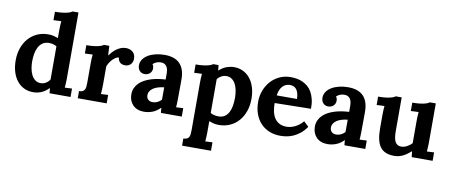

<svg xmlns="http://www.w3.org/2000/svg" viewBox="-81 -1107 4041 1714"><g transform="rotate(10 1939.0 -250.0)"><path d="M510.3 -754.9V-160.6Q510.3 -153.3 510 -143.1Q509.8 -132.8 509.3 -121.1Q508.8 -109.4 508.1 -96.9Q507.3 -84.5 506.3 -73.2L571.3 -76.2V0H381.3L376 -46.4H375Q341.8 -11.7 306.4 2.2Q271 16.1 233.9 16.1Q189 16.1 151.9 -1.7Q114.7 -19.5 88.1 -52.5Q61.5 -85.4 46.9 -132.3Q32.2 -179.2 32.2 -237.3Q32.2 -297.9 50 -348.9Q67.9 -399.9 100.3 -437Q132.8 -474.1 178.5 -495.1Q224.1 -516.1 279.8 -516.1Q307.6 -516.1 328.9 -510.5Q350.1 -504.9 368.7 -498V-564.5Q368.7 -571.8 368.9 -582Q369.1 -592.3 369.6 -604Q370.1 -615.7 370.8 -628.2Q371.6 -640.6 372.6 -651.9L302.2 -648.9V-725.1Q336.9 -725.1 363.5 -728Q390.1 -731 408.9 -735.4Q427.7 -739.7 439.2 -744.9Q450.7 -750 456.1 -754.9ZM286.1 -75.2Q311.5 -75.2 333.5 -88.4Q355.5 -101.6 368.7 -122.6V-423.3Q357.9 -430.7 338.9 -436.3Q319.8 -441.9 297.9 -441.9Q263.2 -440.9 240.2 -424.6Q217.3 -408.2 203.6 -381.6Q189.9 -355 184.3 -321.3Q178.7 -287.6 178.7 -252.4Q178.7 -220.2 184.6 -188.5Q190.4 -156.7 203.4 -131.6Q216.3 -106.4 236.8 -90.8Q257.3 -75.2 286.1 -75.2Z M982.9 -516.1Q1000.5 -516.1 1016.4 -511.2Q1032.2 -506.3 1044.2 -496.3Q1056.2 -486.3 1063.2 -470.7Q1070.3 -455.1 1070.3 -433.1Q1070.3 -421.4 1066.4 -408.9Q1062.5 -396.5 1054.2 -386.2Q1045.9 -376 1032.5 -369.4Q1019 -362.8 1000 -362.8Q989.7 -362.8 979 -365.5Q968.3 -368.2 959.2 -374.8Q950.2 -381.3 943.6 -392.6Q937 -403.8 935.5 -421.4Q920.4 -421.4 905 -411.4Q889.6 -401.4 876.2 -386.5Q862.8 -371.6 852.5 -354.5Q842.3 -337.4 837.9 -323.7V-160.6Q837.9 -153.3 837.6 -143.1Q837.4 -132.8 836.9 -121.1Q836.4 -109.4 835.7 -96.9Q835 -84.5 834 -73.2L898.9 -76.2V0H636.7V-64.9Q657.7 -64.9 669.7 -71.3Q681.6 -77.6 687.5 -89.4Q693.4 -101.1 694.8 -117.4Q696.3 -133.8 696.3 -153.8V-322.3Q696.3 -340.3 697 -362.5Q697.8 -384.8 700.2 -407.2L629.9 -404.3V-480Q664.6 -480 691.2 -482.9Q717.8 -485.8 736.6 -490.2Q755.4 -494.6 766.8 -499.8Q778.3 -504.9 783.7 -509.8H833L837.4 -423.8H838.9Q848.6 -437 862.5 -453.1Q876.5 -469.2 894.8 -483.2Q913.1 -497.1 935.1 -506.6Q957 -516.1 982.9 -516.1Z M1379.9 -230Q1351.6 -227.1 1326.7 -219.7Q1301.8 -212.4 1283.4 -200.4Q1265.1 -188.5 1254.6 -171.9Q1244.1 -155.3 1244.1 -133.8Q1244.6 -119.6 1249.5 -109.9Q1254.4 -100.1 1262 -93.8Q1269.5 -87.4 1279.5 -84.5Q1289.6 -81.5 1300.3 -81.5Q1323.7 -81.5 1343.8 -91.3Q1363.8 -101.1 1379.4 -118.2ZM1123.5 -384.3Q1123.5 -413.6 1139.9 -438Q1156.2 -462.4 1184.8 -479.7Q1213.4 -497.1 1252 -506.6Q1290.5 -516.1 1334.5 -516.1Q1378.4 -516.1 1412.8 -504.9Q1447.3 -493.7 1470.9 -470.2Q1494.6 -446.8 1507.1 -410.6Q1519.5 -374.5 1519.5 -324.7Q1519.5 -299.3 1519.3 -280Q1519 -260.7 1519 -242.9Q1519 -225.1 1518.8 -205.6Q1518.6 -186 1518.6 -160.6Q1518.6 -153.3 1518.3 -143.1Q1518.1 -132.8 1517.8 -121.1Q1517.6 -109.4 1516.8 -96.9Q1516.1 -84.5 1515.1 -73.2L1579.6 -76.2V0H1390.6Q1388.7 -14.2 1387.9 -23.7Q1387.2 -33.2 1386.7 -45.9H1385.7Q1351.6 -11.7 1314.5 2.2Q1277.3 16.1 1237.8 16.1Q1205.6 16.1 1180.2 6.1Q1154.8 -3.9 1137.5 -22Q1120.1 -40 1110.8 -64.2Q1101.6 -88.4 1101.6 -117.2Q1101.6 -148.9 1112.8 -174.3Q1124 -199.7 1143.8 -219.7Q1163.6 -239.7 1190.4 -254.4Q1217.3 -269 1248.3 -278.8Q1279.3 -288.6 1313 -293.9Q1346.7 -299.3 1380.4 -300.8V-353Q1380.4 -373 1377 -389.9Q1373.5 -406.7 1365.2 -418.9Q1356.9 -431.2 1343.3 -438Q1329.6 -444.8 1309.1 -444.3Q1288.6 -443.4 1271 -436Q1253.4 -428.7 1240.7 -415.5Q1248.5 -407.2 1250.7 -396.5Q1252.9 -385.7 1252.9 -378.4Q1252.9 -367.7 1249 -356.7Q1245.1 -345.7 1236.8 -336.7Q1228.5 -327.6 1215.8 -321.8Q1203.1 -315.9 1185.5 -315.9Q1170.9 -316.4 1159.2 -322Q1147.5 -327.6 1139.6 -336.7Q1131.8 -345.7 1127.7 -357.9Q1123.5 -370.1 1123.5 -384.3Z M1909.2 -425.8Q1884.3 -424.8 1863 -413.1Q1841.8 -401.4 1828.6 -382.3V-77.1Q1833.5 -73.2 1841.6 -69.8Q1849.6 -66.4 1859.1 -64Q1868.7 -61.5 1879.4 -60.1Q1890.1 -58.6 1900.9 -58.6Q1935.5 -58.6 1958.3 -74.5Q1981 -90.3 1994.4 -116.7Q2007.8 -143.1 2013.2 -177.2Q2018.6 -211.4 2018.6 -247.6Q2018.6 -282.7 2012.2 -314.9Q2005.9 -347.2 1992.7 -371.8Q1979.5 -396.5 1958.7 -411.1Q1938 -425.8 1909.2 -425.8ZM1687 -322.3Q1687 -340.3 1687.7 -362.5Q1688.5 -384.8 1690.9 -407.2L1620.6 -404.3V-480Q1655.3 -480 1681.6 -482.9Q1708 -485.8 1726.8 -490.2Q1745.6 -494.6 1757.1 -499.8Q1768.6 -504.9 1773.9 -509.8H1823.2L1828.1 -461.9H1829.6Q1863.8 -492.2 1897.9 -504.2Q1932.1 -516.1 1963.4 -516.1Q2008.3 -516.1 2045.4 -498.3Q2082.5 -480.5 2109.1 -447.5Q2135.7 -414.6 2150.4 -367.7Q2165 -320.8 2165 -262.7Q2165 -202.1 2147.2 -151.1Q2129.4 -100.1 2096.9 -63Q2064.5 -25.9 2018.8 -4.9Q1973.1 16.1 1917.5 16.1Q1889.6 16.1 1868.4 10.5Q1847.2 4.9 1828.6 -2V94.2Q1828.6 101.6 1828.4 111.8Q1828.1 122.1 1827.6 133.8Q1827.1 145.5 1826.4 158Q1825.7 170.4 1824.7 181.6L1889.6 178.7V254.9H1627.4V189.9Q1648.4 189.9 1660.4 183.6Q1672.4 177.2 1678.2 165.5Q1684.1 153.8 1685.5 137.5Q1687 121.1 1687 101.1Z M2482.9 -445.8Q2460.9 -445.8 2443.6 -437.5Q2426.3 -429.2 2413.6 -414.6Q2400.9 -399.9 2392.8 -379.2Q2384.8 -358.4 2381.3 -333.5H2565.4Q2564.5 -364.3 2558.1 -385.7Q2551.8 -407.2 2540.8 -420.7Q2529.8 -434.1 2515.1 -439.9Q2500.5 -445.8 2482.9 -445.8ZM2703.6 -269 2375 -263.2Q2375 -222.2 2382.6 -187.3Q2390.1 -152.3 2406.7 -127.2Q2423.3 -102.1 2450.2 -87.6Q2477.1 -73.2 2516.1 -73.2Q2531.2 -73.2 2549.8 -77.1Q2568.4 -81.1 2587.6 -89.8Q2606.9 -98.6 2626.5 -113Q2646 -127.4 2663.1 -148.4L2708 -106Q2681.2 -67.4 2650.9 -43.5Q2620.6 -19.5 2590.1 -6.3Q2559.6 6.8 2530 11.5Q2500.5 16.1 2475.1 16.1Q2419.9 16.1 2374.5 -2.4Q2329.1 -21 2296.4 -55.7Q2263.7 -90.3 2245.8 -139.2Q2228 -188 2228 -249Q2228 -301.8 2245.8 -349.9Q2263.7 -397.9 2296.4 -435.1Q2329.1 -472.2 2375.2 -494.1Q2421.4 -516.1 2478 -516.1Q2505.9 -516.1 2533.4 -511.2Q2561 -506.3 2586.2 -494.9Q2611.3 -483.4 2633.1 -464.8Q2654.8 -446.3 2670.4 -418.9Q2686 -391.6 2695.1 -354.5Q2704.1 -317.4 2703.6 -269Z M3043.5 -230Q3015.1 -227.1 2990.2 -219.7Q2965.3 -212.4 2947 -200.4Q2928.7 -188.5 2918.2 -171.9Q2907.7 -155.3 2907.7 -133.8Q2908.2 -119.6 2913.1 -109.9Q2918 -100.1 2925.5 -93.8Q2933.1 -87.4 2943.1 -84.5Q2953.1 -81.5 2963.9 -81.5Q2987.3 -81.5 3007.3 -91.3Q3027.3 -101.1 3043 -118.2ZM2787.1 -384.3Q2787.1 -413.6 2803.5 -438Q2819.8 -462.4 2848.4 -479.7Q2877 -497.1 2915.5 -506.6Q2954.1 -516.1 2998 -516.1Q3042 -516.1 3076.4 -504.9Q3110.8 -493.7 3134.5 -470.2Q3158.2 -446.8 3170.7 -410.6Q3183.1 -374.5 3183.1 -324.7Q3183.1 -299.3 3182.9 -280Q3182.6 -260.7 3182.6 -242.9Q3182.6 -225.1 3182.4 -205.6Q3182.1 -186 3182.1 -160.6Q3182.1 -153.3 3181.9 -143.1Q3181.6 -132.8 3181.4 -121.1Q3181.2 -109.4 3180.4 -96.9Q3179.7 -84.5 3178.7 -73.2L3243.2 -76.2V0H3054.2Q3052.2 -14.2 3051.5 -23.7Q3050.8 -33.2 3050.3 -45.9H3049.3Q3015.1 -11.7 2978 2.2Q2940.9 16.1 2901.4 16.1Q2869.1 16.1 2843.8 6.1Q2818.4 -3.9 2801 -22Q2783.7 -40 2774.4 -64.2Q2765.1 -88.4 2765.1 -117.2Q2765.1 -148.9 2776.4 -174.3Q2787.6 -199.7 2807.4 -219.7Q2827.1 -239.7 2854 -254.4Q2880.9 -269 2911.9 -278.8Q2942.9 -288.6 2976.6 -293.9Q3010.3 -299.3 3043.9 -300.8V-353Q3043.9 -373 3040.5 -389.9Q3037.1 -406.7 3028.8 -418.9Q3020.5 -431.2 3006.8 -438Q2993.2 -444.8 2972.7 -444.3Q2952.1 -443.4 2934.6 -436Q2917 -428.7 2904.3 -415.5Q2912.1 -407.2 2914.3 -396.5Q2916.5 -385.7 2916.5 -378.4Q2916.5 -367.7 2912.6 -356.7Q2908.7 -345.7 2900.4 -336.7Q2892.1 -327.6 2879.4 -321.8Q2866.7 -315.9 2849.1 -315.9Q2834.5 -316.4 2822.8 -322Q2811 -327.6 2803.2 -336.7Q2795.4 -345.7 2791.3 -357.9Q2787.1 -370.1 2787.1 -384.3Z M3792.5 -160.6Q3792 -132.8 3791.5 -121.1Q3791 -109.4 3790.3 -96.9Q3789.6 -84.5 3788.6 -73.2L3853.5 -76.2V0H3663.6L3658.2 -52.2H3657.2Q3642.1 -39.1 3625.7 -26.6Q3609.4 -14.2 3591.1 -4.6Q3572.8 4.9 3552 10.5Q3531.2 16.1 3507.3 16.1Q3462.9 16.1 3431.4 3.2Q3399.9 -9.8 3379.9 -36.6Q3359.9 -63.5 3350.6 -105.2Q3341.3 -147 3341.3 -205.1V-319.8Q3341.3 -337.9 3342 -361.3Q3342.8 -384.8 3345.2 -407.2L3274.9 -404.3V-480Q3309.6 -480 3336.2 -482.9Q3362.8 -485.8 3381.6 -490.2Q3400.4 -494.6 3411.9 -499.8Q3423.3 -504.9 3428.7 -509.8H3483.4V-203.6Q3483.4 -137.7 3500.2 -106.9Q3517.1 -76.2 3555.2 -76.2Q3567.4 -76.2 3580.6 -79.8Q3593.8 -83.5 3606.4 -90.1Q3619.1 -96.7 3630.6 -105.5Q3642.1 -114.3 3650.9 -124V-319.8Q3650.9 -337.9 3651.6 -361.3Q3652.3 -384.8 3654.8 -407.2L3584.5 -404.3V-480Q3619.1 -480 3645.5 -482.9Q3671.9 -485.8 3690.7 -490.2Q3709.5 -494.6 3720.9 -499.8Q3732.4 -504.9 3737.8 -509.8H3792.5Z"/></g></svg>

Font: DimaBanoo
Style: Bold
Weight: 800
Designer: R.Balvardi
Foundry: R.Balvardi
Version: Version 1.0.0-alpha3